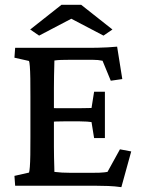

<svg xmlns="http://www.w3.org/2000/svg" viewBox="-20 -772 591 798"><path d="M484.4 5.9Q457 2 429.7 1Q402.3 0 378.9 0H43L40 -41L100.6 -54.7Q102.5 -59.6 104 -78.1Q105.5 -96.7 106 -127.9Q106.4 -159.2 106.4 -201.2V-371.1Q106.4 -414.1 106 -445.8Q105.5 -477.5 104 -496.1Q102.5 -514.6 100.6 -518.6L40 -532.2L43 -573.2H353.5Q368.2 -573.2 387.7 -573.7Q407.2 -574.2 427.7 -575.2Q448.2 -576.2 466.8 -578.1L488.3 -443.4L440.4 -436.5L406.2 -519.5Q396.5 -521.5 387.2 -522.5Q377.9 -523.4 366.2 -523.4H267.6Q249 -523.4 233.9 -522.9Q218.8 -522.5 206.1 -520.5Q206.1 -514.6 205.6 -497.6Q205.1 -480.5 204.6 -456.5Q204.1 -432.6 204.1 -406.2V-162.1Q204.1 -138.7 204.6 -117.2Q205.1 -95.7 205.6 -80.1Q206.1 -64.5 206.1 -57.6Q221.7 -55.7 237.8 -54.7Q253.9 -53.7 276.4 -53.7H357.4Q379.9 -53.7 393.1 -54.2Q406.2 -54.7 413.6 -55.7Q420.9 -56.6 426.8 -57.6L478.5 -151.4L525.4 -142.6ZM371.1 -198.2 360.4 -264.6Q354.5 -265.6 341.8 -266.6Q329.1 -267.6 311.5 -267.6H245.1Q230.5 -267.6 215.3 -267.1Q200.2 -266.6 187.5 -265.6V-323.2Q200.2 -322.3 215.3 -322.3Q230.5 -322.3 245.1 -322.3H311.5Q329.1 -322.3 341.8 -322.8Q354.5 -323.2 360.4 -323.2L371.1 -390.6H416V-198.2ZM447.3 -649.4 410.2 -624 246.1 -710H306.6L142.6 -624L105.5 -649.4L235.4 -752H317.4Z"/></svg>

Font: Crimson Pro ExtraLight Medium
Style: Regular
Weight: 500
Version: Version 1.002